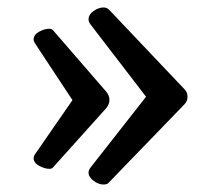

<svg xmlns="http://www.w3.org/2000/svg" viewBox="-20 -494 592 514"><path d="M222 -429Q217 -436 217 -442Q217 -455 230.5 -464.5Q244 -474 257 -474Q266 -474 272 -468L474 -255Q482 -247 482 -235Q482 -223 474 -215L272 -6Q268 0 257 0Q244 0 230.5 -10Q217 -20 217 -32Q217 -38 222 -45L371 -235ZM73 -379Q70 -384 70 -388Q70 -401 84.5 -409Q99 -417 112 -417Q118 -417 122 -413L264 -249Q273 -239 273 -226Q273 -215 264 -204L122 -46Q119 -42 112 -42Q100 -42 85 -50Q70 -58 70 -71Q70 -76 73 -80L174 -226Z"/></svg>

Font: Marmelad
Style: Regular
Weight: 400
Designer: Manvel Shmavonyan
Foundry: Cyreal
Version: Version 1.110; ttfautohint (v1.8.4.7-5d5b)